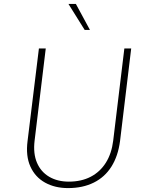

<svg xmlns="http://www.w3.org/2000/svg" viewBox="-20 -954 746 982"><path d="M157 -235Q149 -169 169 -122Q189 -75 231.5 -50Q274 -25 332 -25Q396 -25 444 -50Q492 -75 521.5 -122Q551 -169 559 -235L616 -706H651L594 -233Q584 -156 550 -102Q516 -48 459.5 -20Q403 8 328 8Q261 8 210.5 -20Q160 -48 135.5 -102Q111 -156 121 -233L179 -706H214ZM368 -934 440 -801H413L330 -934Z"/></svg>

Font: Josefin Sans ExtraLight
Style: Italic
Weight: 250
Italic angle: -7°
Designer: Santiago Orozco
Foundry: Typemade
Version: Version 2.000